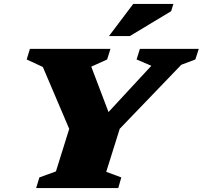

<svg xmlns="http://www.w3.org/2000/svg" viewBox="-20 -955 1030 975"><path d="M748.5 -621 673.5 -653 690.5 -707H989.5L972 -653L900.5 -626L588 -301L519.5 -82.5L596 -54L580.5 0H163.5L180 -54L264 -84.5L331.5 -300.5L197.5 -615L115.5 -653L132 -707H541L524 -653L443.5 -616.5L531 -386ZM533.5 -772 656.5 -935H860.5L849 -898L639.5 -772Z"/></svg>

Font: Newsreader Caption ExtraBold
Style: Italic
Weight: 800
Italic angle: -17°
Designer: Hugues Gentile
Foundry: Production Type
Version: Version 1.001